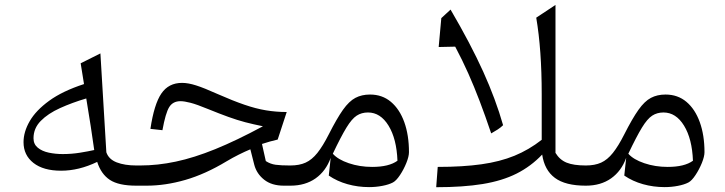

<svg xmlns="http://www.w3.org/2000/svg" viewBox="-20 -763 2980 789"><path d="M325.2 -417.5 311.5 -502.9 392.6 -543.5 417 -137.2Q426.8 -108.4 459.7 -95.7Q492.7 -83 540 -83H540.5V0H540Q467.8 0 431.6 -23.7Q395.5 -47.4 379.4 -97.7Q304.2 -61.5 231 -61.5Q158.2 -61.5 117.4 -93.5Q76.7 -125.5 76.7 -178.7Q76.7 -221.2 102.1 -265.1Q127.4 -309.1 182.1 -348.9Q236.8 -388.7 325.2 -417.5ZM334.5 -358.4Q276.4 -341.3 226.8 -318.8Q177.2 -296.4 147.5 -266.1Q117.7 -235.8 117.7 -194.8Q117.7 -170.4 135.3 -156Q152.8 -141.6 180.4 -135.7Q208 -129.9 237.8 -129.9Q274.4 -129.9 308.8 -135.5Q343.3 -141.1 367.2 -146.5Q360.4 -195.8 353 -243.2Q345.7 -290.5 334.5 -358.4Z M1060.5 -244.1Q1021.5 -252 988 -260.7Q954.6 -269.5 918.7 -282.5Q882.8 -295.4 835.9 -314.5Q788.6 -334 762.9 -340.6Q737.3 -347.2 721.7 -347.2Q690.4 -347.2 675.3 -322.8Q660.2 -298.3 647.5 -228L598.1 -233.4Q613.3 -335 643.1 -378.7Q672.9 -422.4 728 -422.4Q753.4 -422.4 785.6 -412.1Q817.9 -401.9 874.5 -376.5Q936.5 -349.1 984.1 -332.8Q1031.7 -316.4 1073.2 -309.6Q1114.7 -302.7 1158.2 -302.7L1121.1 -189.5Q1106 -186 1089.1 -181.4Q1072.3 -176.8 1056.6 -171.4L1072.3 -101.1Q1090.8 -88.9 1113 -85.9Q1135.3 -83 1169.9 -83H1173.3V0H1146.5Q1096.7 0 1065.7 -24.4Q1034.7 -48.8 1024.9 -85.9L1008.8 -149.4Q986.3 -140.1 960.9 -127.4Q935.5 -114.7 911.1 -100.1Q823.7 -47.4 741.7 -23.7Q659.7 0 582.5 0H540.5Q524.9 0 524.9 -31.7V-51.3Q524.9 -83 540.5 -83H556.2Q627.9 -83 702.6 -98.9Q777.3 -114.7 864.5 -150.1Q951.7 -185.5 1060.5 -244.1Z M1500.5 -374.5Q1550.8 -374.5 1586.4 -344.5Q1622.1 -314.5 1641.4 -261Q1660.6 -207.5 1660.6 -137.7Q1660.6 -120.1 1649.9 -93.5Q1639.2 -66.9 1623.8 -43.7Q1608.4 -20.5 1594.7 -13.2Q1578.1 -4.4 1551.5 0.7Q1524.9 5.9 1496.6 5.9Q1450.7 5.9 1408 -6.1Q1365.2 -18.1 1331.1 -41.5L1338.9 -114.3Q1319.3 -60.1 1276.9 -30Q1234.4 0 1173.3 0Q1157.7 0 1157.7 -31.7V-51.3Q1157.7 -83 1173.3 -83Q1210 -83 1235.8 -94.7Q1261.7 -106.4 1284.2 -134.5Q1306.6 -162.6 1331.1 -210.9Q1364.3 -276.4 1389.4 -311.8Q1414.6 -347.2 1440.4 -360.8Q1466.3 -374.5 1500.5 -374.5ZM1492.2 -300.8Q1465.8 -300.8 1445.8 -287.8Q1425.8 -274.9 1403.6 -238.5Q1381.3 -202.1 1347.7 -131.3Q1368.7 -107.4 1413.3 -92.3Q1458 -77.1 1509.3 -77.1Q1578.6 -77.1 1613.3 -102.5Q1609.9 -192.4 1576.7 -246.6Q1543.5 -300.8 1492.2 -300.8Z M2262.7 -742.7V-134.8Q2279.8 -106.4 2308.3 -94.7Q2336.9 -83 2387.2 -83H2387.7V0H2387.2Q2303.2 0 2260.3 -32Q2217.3 -64 2208 -127.9Q2161.6 -79.1 2102.8 -49.6Q2043.9 -20 1963.6 -6.8Q1883.3 6.3 1772.5 6.3L1778.8 -77.1Q1881.8 -77.1 1958.3 -87.9Q2034.7 -98.6 2094.2 -123Q2153.8 -147.5 2206.1 -188.5V-376.5Q2206.1 -558.6 2183.6 -690.4ZM1831.5 -723.6Q1914.1 -582.5 1965.6 -468.8Q2017.1 -355 2047.4 -248.5Q2038.1 -239.3 2025.4 -231Q2012.7 -222.7 1998.5 -214.8Q1973.6 -288.6 1950.9 -348.1Q1928.2 -407.7 1904.3 -461.4Q1880.4 -515.1 1850.6 -571.3L1782.7 -569.8L1793.5 -688.5Z M2714.8 -374.5Q2765.1 -374.5 2800.8 -344.5Q2836.4 -314.5 2855.7 -261Q2875 -207.5 2875 -137.7Q2875 -120.1 2864.3 -93.5Q2853.5 -66.9 2838.1 -43.7Q2822.8 -20.5 2809.1 -13.2Q2792.5 -4.4 2765.9 0.7Q2739.3 5.9 2710.9 5.9Q2665 5.9 2622.3 -6.1Q2579.6 -18.1 2545.4 -41.5L2553.2 -114.3Q2533.7 -60.1 2491.2 -30Q2448.7 0 2387.7 0Q2372.1 0 2372.1 -31.7V-51.3Q2372.1 -83 2387.7 -83Q2424.3 -83 2450.2 -94.7Q2476.1 -106.4 2498.5 -134.5Q2521 -162.6 2545.4 -210.9Q2578.6 -276.4 2603.8 -311.8Q2628.9 -347.2 2654.8 -360.8Q2680.7 -374.5 2714.8 -374.5ZM2706.5 -300.8Q2680.2 -300.8 2660.2 -287.8Q2640.1 -274.9 2617.9 -238.5Q2595.7 -202.1 2562 -131.3Q2583 -107.4 2627.7 -92.3Q2672.4 -77.1 2723.6 -77.1Q2793 -77.1 2827.6 -102.5Q2824.2 -192.4 2791 -246.6Q2757.8 -300.8 2706.5 -300.8Z"/></svg>

Font: Pinar-DS1-FD Regular
Style: Regular
Weight: 400
Designer: Amin Abedi
Version: Version 3.000